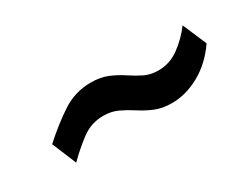

<svg xmlns="http://www.w3.org/2000/svg" viewBox="-30 -616 660 504"><g transform="rotate(-30 300.0 -364.0)"><path d="M100 -277.5 69.5 -351Q111 -388.5 150.5 -414.5Q190 -440.5 238 -440.5Q267.5 -440.5 289.2 -431.2Q311 -422 329.2 -409.8Q347.5 -397.5 366.2 -388.2Q385 -379 408 -379Q443 -379 471.8 -400Q500.5 -421 522 -450L553 -377.5Q522.5 -333.5 480.8 -310.2Q439 -287 396.5 -287Q367.5 -287 345.5 -296.2Q323.5 -305.5 304.8 -317.8Q286 -330 266.5 -339.2Q247 -348.5 222.5 -348.5Q185.5 -348.5 156 -326.2Q126.5 -304 100 -277.5Z"/></g></svg>

Font: Public Sans
Style: Bold Italic
Weight: 700
Italic angle: -8°
Designer: The Public Sans project authors (U.S. Web Design System). Libre Franklin designed by Pablo Impallari and Rodrigo Fuenzal
Version: Version 1.008; ttfautohint (v1.8.1) -l 8 -r 50 -G 200 -x 14 